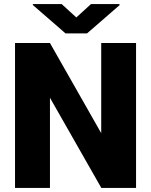

<svg xmlns="http://www.w3.org/2000/svg" viewBox="-20 -922 742 942"><path d="M647.5 0H477.1L225.1 -442.4V0H53.7V-710.9H225.1L476.6 -268.6V-710.9H647.5ZM354.5 -836.4 426.3 -901.9H566.4V-896.5L407.2 -758.3H301.3L141.1 -897.5V-901.9H282.7Z"/></svg>

Font: Sadagaat-English
Style: Regular
Weight: 900
Designer: Ahmed alsheikh
Foundry: Ahmed alsheikh Design
Version: Version 2.137;January 17, 2018;FontCreator 11.0.0.2408 64-bi